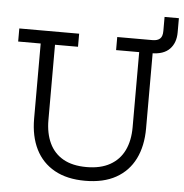

<svg xmlns="http://www.w3.org/2000/svg" viewBox="-59 -935 962 1002"><g transform="rotate(5 422.0 -434.0)"><path d="M525.5 -752H717V-290Q717 -197.5 683.5 -130.2Q650 -63 584.8 -26.5Q519.5 10 423.5 10Q328 10 262.8 -26.5Q197.5 -63 164 -130.2Q130.5 -197.5 130.5 -290V-683.5H12.5V-752H326V-683.5H205.5V-290Q205.5 -219.5 229.8 -168.2Q254 -117 302.5 -89.5Q351 -62 424.5 -62Q498 -62 547.5 -89.8Q597 -117.5 621.8 -168.5Q646.5 -219.5 646.5 -290V-683.5H525.5ZM837.5 -878V-804Q837.5 -748.5 805.8 -716Q774 -683.5 710.5 -683.5H671.5V-752H710.5Q736 -752 749.2 -763.8Q762.5 -775.5 762.5 -804.5V-878Z"/></g></svg>

Font: Hepta Slab ExtraLight
Style: Regular
Weight: 400
Version: Version 1.102